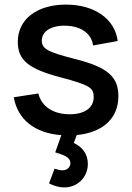

<svg xmlns="http://www.w3.org/2000/svg" viewBox="-20 -575 576 836"><path d="M261 241C315.5 241 362.5 198.5 362.5 138.5C362.5 95.5 339 65.5 301.5 47.5L314 13C428 2 495.5 -59.5 495.5 -156.5C495.5 -240 449 -281.5 313 -316.5C186.5 -348.5 162 -362.5 162 -398.5C162 -439.5 205 -465.5 268.5 -463C334.5 -460.5 378 -428.5 385.5 -377L492.5 -396.5C480.5 -492.5 391.5 -555 267.5 -555C140.5 -555 57.5 -491 57.5 -393C57.5 -313.5 103.5 -275 243 -238.5C370 -204.5 388 -193.5 388 -152.5C388 -105.5 348.5 -77.5 283.5 -77.5C211.5 -77.5 160.5 -111.5 147 -168L40 -151.5C57 -54 132 5 247 13.5L220.5 88.5C255 99 286.5 108.5 286.5 135.5C286.5 151 274 166.5 252 166.5C242.5 166.5 231.5 164 217.5 159.5L193.5 223.5C213 233.5 235 241 261 241Z"/></svg>

Font: Manrope SemiBold
Style: Regular
Weight: 600
Designer: Mikhail Sharanda
Foundry: Mikhail Sharanda
Version: Version 4.505